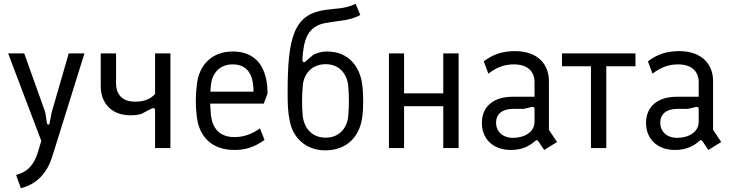

<svg xmlns="http://www.w3.org/2000/svg" viewBox="-20 -782 3867 1014"><path d="M65 142 90 212C176 191 229 129 255 48L426 -500H343L253 -189L242 -132C240 -121 230 -121 228 -132L219 -189L108 -500H23L198 -38L181 19C162 83 131 124 65 142Z M799 -199V0H880V-500H799V-286C778 -262 747 -245 693 -245C628 -245 593 -281 593 -342V-500H512V-329C512 -233 572 -173 670 -173C694 -173 712 -176 728 -181L779 -208C790 -214 799 -212 799 -199Z M1218 10C1276 10 1322 -4 1377 -43L1353 -104C1312 -75 1269 -58 1218 -58C1136 -58 1101 -109 1094 -174C1092 -195 1091 -216 1090 -235H1373L1393 -288C1393 -375 1368 -510 1209 -510C1097 -510 1031 -436 1020 -338C1016 -305 1014 -277 1014 -249C1014 -221 1016 -194 1020 -162C1032 -64 1095 10 1218 10ZM1091 -298 1094 -333C1100 -393 1138 -442 1209 -442C1299 -442 1319 -369 1319 -298Z M1698 12C1814 12 1880 -63 1893 -163C1897 -193 1898 -220 1898 -248C1898 -276 1897 -304 1893 -335C1882 -424 1826 -510 1707 -510C1681 -510 1658 -504 1635 -493L1592 -456C1585 -450 1577 -455 1577 -466C1583 -568 1601 -647 1708 -662C1731 -666 1747 -668 1776 -672C1818 -677 1853 -686 1883 -703L1858 -762C1832 -748 1804 -742 1773 -738C1752 -736 1731 -734 1701 -730C1532 -708 1499 -588 1499 -293C1499 -228 1501 -186 1510 -145C1525 -58 1592 12 1698 12ZM1700 -55C1626 -55 1586 -107 1579 -169C1574 -223 1574 -274 1579 -329C1584 -391 1626 -443 1700 -443C1773 -443 1813 -391 1819 -329C1824 -273 1824 -223 1819 -168C1813 -107 1773 -55 1700 -55Z M2034 0H2114V-221H2321V0H2402V-500H2321V-289H2114V-500H2034Z M2823 -36 2854 10 2922 -32 2879 -96V-353C2879 -444 2819 -512 2699 -512C2636 -512 2584 -496 2535 -458L2559 -393C2601 -425 2642 -442 2694 -442C2768 -442 2803 -403 2803 -348V-271H2687C2588 -271 2525 -221 2525 -133C2525 -48 2584 10 2678 10C2739 10 2778 -12 2807 -38C2813 -43 2818 -43 2823 -36ZM2689 -54C2635 -54 2600 -87 2600 -134C2600 -181 2634 -207 2690 -207H2746L2788 -217C2798 -219 2803 -215 2803 -207V-138C2803 -87 2753 -54 2689 -54Z M3101 0H3182V-432H3336V-500H2948V-432H3101Z M3690 -36 3721 10 3789 -32 3746 -96V-353C3746 -444 3686 -512 3566 -512C3503 -512 3451 -496 3402 -458L3426 -393C3468 -425 3509 -442 3561 -442C3635 -442 3670 -403 3670 -348V-271H3554C3455 -271 3392 -221 3392 -133C3392 -48 3451 10 3545 10C3606 10 3645 -12 3674 -38C3680 -43 3685 -43 3690 -36ZM3556 -54C3502 -54 3467 -87 3467 -134C3467 -181 3501 -207 3557 -207H3613L3655 -217C3665 -219 3670 -215 3670 -207V-138C3670 -87 3620 -54 3556 -54Z"/></svg>

Font: Finlandica
Style: Regular
Weight: 400
Designer: Niklas Ekholm, Juho Hiilivirta, Jaakko Suomalainen
Foundry: Helsinki Type Studio
Version: Version 2.000;Glyphs 3.2 (3202)